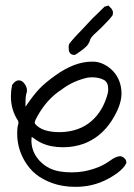

<svg xmlns="http://www.w3.org/2000/svg" viewBox="-20 -685 499 713"><path d="M368.2 -660.2Q371.1 -661.6 382.8 -664.6Q382.8 -664.6 387.7 -659.2Q392.6 -653.8 394.5 -652.3Q396.5 -648.9 397.9 -646Q401.4 -637.2 397.5 -627.4Q394 -622.6 385.7 -612.8Q350.6 -575.7 337.9 -564.9Q322.8 -552.2 315.9 -540.5Q310.5 -522.5 301.3 -513.2Q292 -503.9 279.3 -495.1Q276.4 -493.2 272.7 -490.5Q269 -487.8 268.1 -487.3Q266.6 -485.8 262.5 -483.6Q258.3 -481.4 257.8 -481Q252.9 -481 250 -481.9Q234.9 -484.9 234.9 -507.3Q234.9 -516.1 236.3 -520Q237.8 -524.4 243.2 -529.8Q243.7 -530.8 244.4 -531.5Q245.1 -532.2 245.6 -532.7Q246.1 -533.2 246.6 -533.7Q247.1 -534.2 247.1 -534.7Q259.3 -549.3 284.7 -575.2Q296.9 -587.9 306.6 -598.6Q316.4 -609.4 323.5 -616.7Q330.6 -624 343.8 -636.2Q349.6 -642.1 357.9 -650.1Q366.2 -658.2 368.2 -660.2ZM327.6 -456.1Q347.2 -455.6 366.5 -445.8Q385.7 -436 399.9 -420.9Q430.2 -388.2 431.2 -339.4V-337.9Q431.2 -293.9 395 -237.3Q355 -175.3 291.5 -151.4Q254.9 -138.2 213.9 -138.2Q168 -138.2 134.8 -153.8Q117.2 -162.1 97.7 -176.8Q96.7 -167 96.7 -163.1Q96.7 -129.9 115.5 -102.3Q134.3 -74.7 165.5 -59.6Q196.8 -44.9 245.6 -44.9Q270 -44.9 292 -48.8Q349.6 -60.1 387.2 -87.4Q410.2 -104.5 426.3 -105Q435.5 -104 442.4 -97.2Q449.2 -90.3 449.2 -82Q449.2 -81.5 449 -80.3Q448.7 -79.1 448.7 -78.6Q441.9 -62.5 416.5 -43Q355 2 285.2 7.8Q275.9 8.8 258.3 8.8Q213.4 8.8 174.3 -4.9Q138.2 -18.1 113.3 -38.1Q88.4 -58.1 70.3 -89.4Q43.9 -136.2 43.9 -188Q43.9 -202.6 44.9 -210.4Q44.9 -213.4 46.6 -219Q48.3 -224.6 48.6 -227.5Q48.8 -230.5 47.4 -235.8Q20.5 -276.4 20.5 -327.1Q20.5 -348.6 24.9 -369.1Q36.6 -386.7 49.8 -386.7Q61.5 -386.7 70.8 -374.5Q80.1 -362.3 80.1 -349.1Q80.1 -345.2 79.6 -343.3Q74.7 -329.6 74.7 -305.7V-296.9V-288.6Q103 -330.6 125 -354Q147 -377.4 185.5 -404.8Q256.8 -456.1 321.3 -456.1ZM304.2 -396.5Q250 -383.8 210.4 -353.5Q154.3 -317.9 118.7 -252.9Q117.7 -251 115.2 -246.3Q112.8 -241.7 111.8 -239.7Q110.8 -237.8 109.6 -232.9Q108.4 -228 109.9 -225.6Q135.3 -194.3 200.7 -194.3H207Q274.9 -196.8 319.1 -234.9Q363.3 -272.9 380.4 -339.4Q381.8 -346.7 381.8 -354.5Q381.8 -378.4 366.7 -387.7Q348.1 -397.9 322.8 -397.9Q313.5 -397.9 304.2 -396.5Z"/></svg>

Font: Avessa
Style: Medium
Weight: 500
Designer: Arman Khorramak
Foundry: Arman Khorramak
Version: Version 1.000; ttfautohint (v1.8.1)